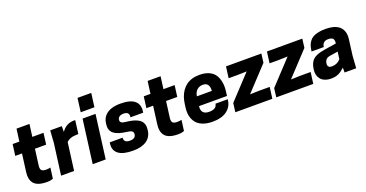

<svg xmlns="http://www.w3.org/2000/svg" viewBox="-36 -1478 4188 2197"><g transform="rotate(-20 2058.5 -379.5)"><path d="M277.8 -529.8H414.1L396 -392.1H259.8L233.9 -194.8Q229 -157.7 243.2 -140.4Q257.3 -123 300.8 -123Q314 -123 330.8 -125.2Q347.7 -127.4 352.1 -129.9L335 0Q308.6 13.2 259.8 13.2Q201.7 13.2 161.6 -0.5Q121.6 -14.2 101.3 -39.8Q81.1 -65.4 74.5 -97.9Q67.9 -130.4 73.2 -171.9L102.1 -392.1H20L38.1 -529.8H120.1L140.1 -680.2H297.9Z M790.5 -543 804.7 -542 783.7 -379.9H770.5Q720.7 -379.9 687.3 -367.2Q653.8 -354.5 637.7 -335L593.8 0H435.5L485.8 -380.9L495.6 -529.8H636.7V-460Q692.4 -543 790.5 -543Z M820.3 0 889.6 -529.8H1047.4L978.5 0ZM1083.5 -772 1061.5 -605H894.5L916.5 -772Z M1348.1 -324.2Q1387.7 -319.8 1417.7 -312.7Q1447.8 -305.7 1475.1 -293Q1502.4 -280.3 1519 -262.7Q1535.6 -245.1 1543.2 -218.3Q1550.8 -191.4 1545.9 -157.2L1543.9 -142.1Q1533.7 -68.8 1473.9 -27.8Q1414.1 13.2 1310.1 13.2Q1187.5 13.2 1131.8 -30Q1076.2 -73.2 1086.9 -152.8L1088.9 -168H1246.1Q1241.7 -139.2 1258.8 -123Q1275.9 -106.9 1314.9 -106.9Q1353 -106.9 1370.6 -122.6Q1388.2 -138.2 1388.2 -165Q1388.2 -186.5 1372.1 -197.5Q1356 -208.5 1315.9 -212.9Q1207.5 -225.6 1159.7 -263.7Q1111.8 -301.8 1122.1 -377L1124 -392.1Q1130.9 -443.4 1163.3 -478Q1195.8 -512.7 1243.7 -527.8Q1291.5 -543 1353 -543Q1472.7 -543 1525.6 -498.5Q1578.6 -454.1 1566.9 -371.1L1564.9 -356H1410.2Q1414.6 -389.2 1400.6 -406Q1386.7 -422.9 1348.1 -422.9Q1314.9 -422.9 1295.4 -408.2Q1275.9 -393.6 1275.9 -368.2Q1275.9 -348.1 1292 -337.9Q1308.1 -327.6 1348.1 -324.2Z M1874.5 -529.8H2010.7L1992.7 -392.1H1856.4L1830.6 -194.8Q1825.7 -157.7 1839.8 -140.4Q1854 -123 1897.5 -123Q1910.6 -123 1927.5 -125.2Q1944.3 -127.4 1948.7 -129.9L1931.6 0Q1905.3 13.2 1856.4 13.2Q1798.3 13.2 1758.3 -0.5Q1718.3 -14.2 1698 -39.8Q1677.7 -65.4 1671.1 -97.9Q1664.6 -130.4 1669.9 -171.9L1698.7 -392.1H1616.7L1634.8 -529.8H1716.8L1736.8 -680.2H1894.5Z M2531.2 -208H2190.4Q2178.2 -106.9 2279.3 -106.9Q2368.2 -106.9 2377.4 -169.9H2526.4L2524.4 -154.8Q2514.2 -79.6 2451.4 -33.2Q2388.7 13.2 2279.3 13.2Q2210.4 13.2 2160.2 -6.3Q2109.9 -25.9 2081.8 -60.8Q2053.7 -95.7 2043.2 -142.6Q2032.7 -189.5 2040.5 -246.1L2045.4 -284.2Q2051.3 -329.6 2064.5 -368.2Q2077.6 -406.7 2100.1 -439.2Q2122.6 -471.7 2152.6 -494.6Q2182.6 -517.6 2223.9 -530.3Q2265.1 -543 2314.5 -543Q2382.3 -543 2430.4 -521.5Q2478.5 -500 2503.2 -461.9Q2527.8 -423.8 2537.1 -370.8Q2546.4 -317.9 2537.1 -254.9ZM2314.5 -422.9Q2271 -422.9 2242.7 -397.5Q2214.4 -372.1 2205.6 -321.8H2388.2Q2395.5 -422.9 2314.5 -422.9Z M2570.8 -107.9 2838.9 -395 2728 -392.1H2618.2L2636.2 -529.8H3066.9L3053.2 -421.9L2785.2 -134.8L2896 -138.2H3025.9L3007.8 0H2557.1Z M3069.3 -107.9 3337.4 -395 3226.6 -392.1H3116.7L3134.8 -529.8H3565.4L3551.8 -421.9L3283.7 -134.8L3394.5 -138.2H3524.4L3506.3 0H3055.7Z M3887.7 0V-59.1Q3849.6 -22.9 3812.3 -4.9Q3774.9 13.2 3722.7 13.2Q3679.2 13.2 3646.5 0Q3613.8 -13.2 3595.5 -35.9Q3577.1 -58.6 3569.8 -87.2Q3562.5 -115.7 3566.9 -147.9L3568.8 -163.1Q3573.7 -197.8 3585.7 -223.4Q3597.7 -249 3614.3 -265.9Q3630.9 -282.7 3657.2 -294.7Q3683.6 -306.6 3710.7 -313.5Q3737.8 -320.3 3776.9 -326.2L3906.7 -346.2L3907.7 -354Q3912.1 -390.1 3896.2 -406.5Q3880.4 -422.9 3841.8 -422.9Q3803.2 -422.9 3784.7 -404.1Q3766.1 -385.3 3763.7 -355H3614.7L3616.7 -370.1Q3621.1 -402.3 3629.9 -427Q3638.7 -451.7 3655.5 -474.4Q3672.4 -497.1 3697.3 -511.5Q3722.2 -525.9 3760.3 -534.4Q3798.3 -543 3847.7 -543Q3970.7 -543 4023.7 -489.7Q4076.7 -436.5 4064 -340.8L4039.1 -148.9L4028.8 0ZM3775.9 -115.2Q3841.8 -115.2 3882.8 -163.1L3895 -252L3796.9 -236.8Q3765.1 -231.9 3749.3 -216.1Q3733.4 -200.2 3730 -179.2L3728 -166Q3724.6 -143.6 3736.1 -129.4Q3747.6 -115.2 3775.9 -115.2Z"/></g></svg>

Font: Cooper Hewitt
Style: Bold Italic
Weight: 712
Designer: Village Type and Design LLC
Foundry: Cooper Hewitt Smithsonian Design Museum
Version: 1.000